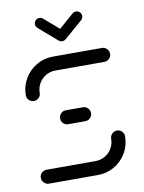

<svg xmlns="http://www.w3.org/2000/svg" viewBox="-79 -743 601 800"><g transform="rotate(-10 221.0 -343.5)"><path d="M380.4 -168.9Q392.2 -168.9 400.9 -160.2Q409.6 -151.5 409.6 -139.3Q409.6 -101.5 390.9 -69.4Q372.2 -37.4 340.2 -18.7Q308.1 0 270.4 0H63.3Q51.1 0 42.4 -8.7Q33.7 -17.4 33.7 -29.6Q33.7 -41.5 42.4 -50.2Q51.1 -58.9 63.3 -58.9H270.4Q292.2 -58.9 310.7 -69.6Q329.3 -80.4 340 -98.9Q350.7 -117.4 350.7 -139.3Q350.7 -151.5 359.4 -160.2Q368.1 -168.9 380.4 -168.9ZM286.7 -259.3Q286.7 -247 278 -238.5Q269.3 -230 257 -230H185.2Q173 -230 164.4 -238.5Q155.9 -247 155.9 -259.3Q155.9 -271.5 164.4 -280.2Q173 -288.9 185.2 -288.9H257Q269.3 -288.9 278 -280.2Q286.7 -271.5 286.7 -259.3ZM61.5 -350Q49.3 -350 40.6 -358.5Q31.9 -367 31.9 -379.3Q31.9 -417 50.6 -449.1Q69.3 -481.1 101.3 -499.8Q133.3 -518.5 171.1 -518.5H378.1Q390.4 -518.5 399.1 -509.8Q407.8 -501.1 407.8 -488.9Q407.8 -477 399.1 -468.3Q390.4 -459.6 378.1 -459.6H171.1Q149.3 -459.6 130.7 -448.9Q112.2 -438.1 101.5 -419.6Q90.7 -401.1 90.7 -379.3Q90.7 -367 82 -358.5Q73.3 -350 61.5 -350ZM120.7 -664.4Q120.7 -673.7 127.4 -680.4Q134.1 -687 143.3 -687Q151.9 -687 158.1 -681.5L235.6 -614.4Q243.3 -607.4 243.3 -597.4Q243.3 -588.1 236.7 -581.5Q230 -574.8 220.7 -574.8Q212.2 -574.8 205.9 -580.4L128.5 -647.4Q120.7 -654.4 120.7 -664.4ZM298.1 -687Q307.4 -687 314.1 -680.4Q320.7 -673.7 320.7 -664.4Q320.7 -654.4 313 -647.4L235.9 -580.4L206.3 -614.4L283.3 -681.5Q289.6 -687 298.1 -687Z"/></g></svg>

Font: 26F Galaxy Sans Medium
Style: Regular
Weight: 500
Designer: C₂₉H₂₅N₃O₅
Version: Version 1.100